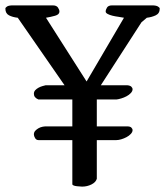

<svg xmlns="http://www.w3.org/2000/svg" viewBox="-36 -678 614 714"><path d="M107 -157Q99 -157 94.5 -164.5Q90 -172 90 -178Q90 -186 95 -191.5Q100 -197 107 -201Q114 -205 121.5 -206.5Q129 -208 134 -208H233V-308H107Q90 -315 90 -329Q90 -337 95 -342.5Q100 -348 107.5 -352Q115 -356 122.5 -358Q130 -360 134 -361H204L30 -612Q11 -614 -2.5 -621Q-16 -628 -16 -646Q-16 -650 -9.5 -654Q-3 -658 12 -658H160Q174 -658 179.5 -650Q185 -642 185 -635Q185 -624 169 -619.5Q153 -615 135 -612L286 -375L425 -612Q416 -614 404.5 -615.5Q393 -617 382.5 -619.5Q372 -622 364.5 -626Q357 -630 357 -635Q357 -642 362 -650Q367 -658 381 -658H530Q544 -658 551 -654Q558 -650 558 -646Q558 -628 543 -621Q528 -614 510 -612L490 -595L339 -361H437Q448 -360 452.5 -355.5Q457 -351 457 -346Q457 -339 450.5 -332Q444 -325 434.5 -320Q425 -315 415 -312Q405 -309 397 -308H324V-208H437Q448 -208 452.5 -203.5Q457 -199 457 -194Q457 -187 450.5 -180Q444 -173 434.5 -168Q425 -163 415 -160Q405 -157 397 -157H324V-13Q320 0 304 8Q288 16 269 16Q264 16 250 14.5Q236 13 233 8V-157Z"/></svg>

Font: Asar
Style: Regular
Weight: 400
Designer: Eben Sorkin
Foundry: Eben Sorkin, Pria Ravichandran
Version: Version 1.003; ttfautohint (v1.3) -l 8 -r 50 -G 0 -x 0 -H 45